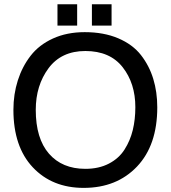

<svg xmlns="http://www.w3.org/2000/svg" viewBox="-20 -872 813 915"><path d="M418 -851.6H511.7V-750H418ZM253.9 -851.6H347.7V-750H253.9ZM386.7 -67.4Q451.2 -67.4 499 -92.3Q546.9 -117.2 573.7 -159.7Q600.6 -202.1 612.8 -252.4Q625 -302.7 625 -361.3Q625 -474.6 564.5 -551.8Q503.9 -628.9 386.7 -628.9Q272.5 -628.9 211.4 -546.9Q150.4 -464.8 150.4 -348.6Q150.4 -211.9 213.4 -139.6Q276.4 -67.4 386.7 -67.4ZM378.9 23.4Q228.5 23.4 136.2 -74.7Q43.9 -172.9 43.9 -348.6Q43.9 -422.9 64.9 -488.8Q85.9 -554.7 126 -606.4Q166 -658.2 232.4 -688.5Q298.8 -718.8 383.8 -718.8Q474.6 -718.8 543.5 -689.5Q612.3 -660.2 651.9 -609.4Q691.4 -558.6 710.4 -496.1Q729.5 -433.6 729.5 -360.4Q729.5 -179.7 632.8 -78.1Q536.1 23.4 378.9 23.4Z"/></svg>

Font: Druckschrift BY WOK
Style: Medium
Weight: 400
Version: Version 001.000